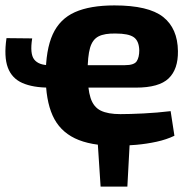

<svg xmlns="http://www.w3.org/2000/svg" viewBox="-20 -527 713 710"><path d="M460 -5 451 163H352L341 -5ZM408 12Q314 12 257 -15.5Q200 -43 174.5 -100Q149 -157 149 -246Q149 -343 175 -400Q201 -457 257 -482Q313 -507 403 -507Q529 -507 583 -464.5Q637 -422 638 -338Q639 -271 603.5 -237Q568 -203 483 -203H162Q102 -203 63 -220Q24 -237 9 -277Q-6 -317 4 -386L99 -385Q90 -328 106.5 -307Q123 -286 162 -286H442Q476 -286 485.5 -300.5Q495 -315 495 -341Q494 -376 474.5 -389.5Q455 -403 408 -403Q367 -404 344.5 -392.5Q322 -381 313 -350Q304 -319 304 -260Q304 -198 315 -164.5Q326 -131 352.5 -118Q379 -105 425 -105Q460 -105 510.5 -107.5Q561 -110 611 -116L625 -25Q596 -11 559.5 -3Q523 5 484 8.5Q445 12 408 12Z"/></svg>

Font: Exo 2
Style: Bold
Weight: 700
Designer: Natanael Gama
Foundry: Natanael Gama
Version: Version 2.010